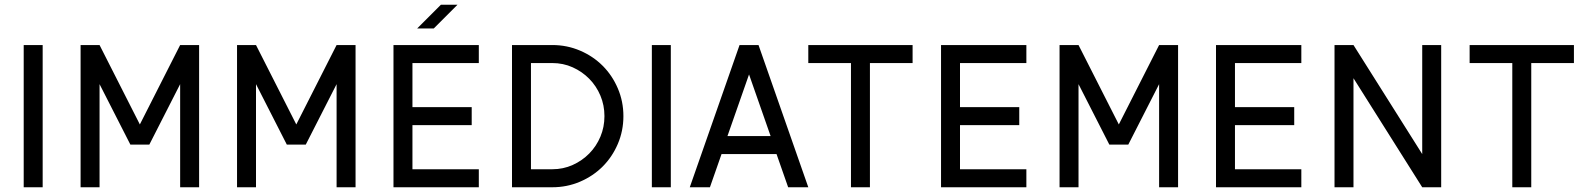

<svg xmlns="http://www.w3.org/2000/svg" viewBox="-20 -790 6700 810"><path d="M160 0H80V-600H160Z M820 0H740V-435L610 -180H530L400 -435V0H320V-600H400L570 -265L740 -600H820Z M1480 0H1400V-435L1270 -180H1190L1060 -435V0H980V-600H1060L1230 -265L1400 -600H1480Z M1910 -770 1810 -670H1740L1840 -770ZM2000 0H1640V-600H2000V-524H1720V-338H1970V-262H1720V-76H2000Z M2610 -300Q2610 -238 2586.5 -183Q2563 -128 2522.5 -87.5Q2482 -47 2427 -23.5Q2372 0 2310 0H2140V-600H2310Q2372 -600 2427 -576.5Q2482 -553 2522.5 -512.5Q2563 -472 2586.5 -417Q2610 -362 2610 -300ZM2530 -300Q2530 -346 2513 -386.5Q2496 -427 2466 -457.5Q2436 -488 2396 -506Q2356 -524 2310 -524H2220V-76H2310Q2356 -76 2396 -94Q2436 -112 2466 -142.5Q2496 -173 2513 -213.5Q2530 -254 2530 -300Z M2810 0H2730V-600H2810Z M3390 0H3305L3256 -140H3024L2975 0H2890L3100 -600H3180ZM3231 -216 3140 -476 3049 -216Z M3830 -524H3650V0H3570V-524H3390V-600H3830Z M4310 0H3950V-600H4310V-524H4030V-338H4280V-262H4030V-76H4310Z M4950 0H4870V-435L4740 -180H4660L4530 -435V0H4450V-600H4530L4700 -265L4870 -600H4950Z M5470 0H5110V-600H5470V-524H5190V-338H5440V-262H5190V-76H5470Z M6060 0H5980L5690 -460V0H5610V-600H5690L5980 -140V-600H6060Z M6620 -524H6440V0H6360V-524H6180V-600H6620Z"/></svg>

Font: Gauge
Style: Regular
Weight: 400
Designer: Daniel Pimley
Foundry: Daniel Pimley
Version: Version 2.0